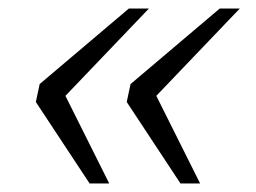

<svg xmlns="http://www.w3.org/2000/svg" viewBox="-20 -500 600 450"><path d="M111 -252 121 -300 236 -70H190L64 -261L73 -303L282 -480H329ZM324 -252 334 -300 449 -70H403L277 -261L286 -303L495 -480H542Z"/></svg>

Font: Roboto Serif 20pt ExtraLight
Style: Italic
Weight: 250
Italic angle: -10°
Version: Version 1.007